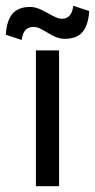

<svg xmlns="http://www.w3.org/2000/svg" viewBox="-35 -643 328 663"><path d="M-15 -523Q-12 -572 8 -595.5Q28 -619 69 -619Q84 -619 99 -613Q114 -607 133 -596Q164 -578 178 -578Q213 -578 218 -623L273 -605Q270 -556 250 -532.5Q230 -509 189 -509Q172 -509 158 -515Q144 -521 126 -532Q111 -541 101 -545.5Q91 -550 80 -550Q45 -550 40 -505ZM89 -469H169V0H89Z"/></svg>

Font: Athiti Medium
Style: Regular
Weight: 500
Designer: CadsonDemak Team
Foundry: CadsonDemak
Version: Version 1.032